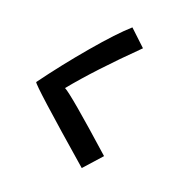

<svg xmlns="http://www.w3.org/2000/svg" viewBox="-49 -370 423 420"><g transform="rotate(10 163.0 -160.0)"><path d="M201.2 -33.2 157.7 1Q26.9 -160.2 26.9 -167Q75.2 -213.4 128.4 -257.6Q181.6 -301.8 213.4 -321.3L244.1 -280.3Q148.4 -214.4 91.3 -165Q106 -154.3 201.2 -33.2Z"/></g></svg>

Font: Niconne
Style: Regular
Weight: 400
Designer: Vernon Adams
Foundry: Vernon Adams
Version: Version 1.002